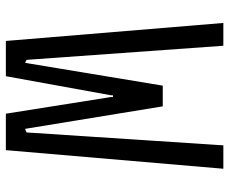

<svg xmlns="http://www.w3.org/2000/svg" viewBox="-82 -682 765 640"><g transform="rotate(90 300.0 -362.5)"><path d="M57 -725H133L180 -69L190 -64L266 -523H335L410 -64L422 -69L465 -725H543L481 0H359.5L304 -350V-357H298V-350L234.5 0H117Z"/></g></svg>

Font: JuliaMono Light
Style: Regular
Weight: 300
Monospace: yes
Designer: cormullion
Foundry: corm
Version: Version 0.054; ttfautohint (v1.8.4)